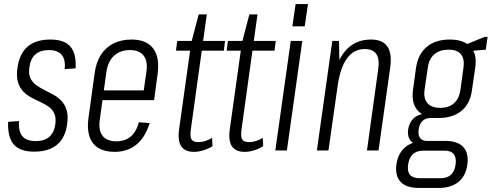

<svg xmlns="http://www.w3.org/2000/svg" viewBox="-20 -742 2425 947"><path d="M149 6Q78 6 47.5 -30Q17 -66 20 -141L74 -145Q70 -94 90.5 -70Q111 -46 156 -46Q199 -46 223.5 -67.5Q248 -89 253 -130Q257 -162 248 -182Q239 -202 221 -215Q203 -228 180 -238.5Q157 -249 134.5 -261Q112 -273 94.5 -291Q77 -309 68.5 -337Q60 -365 66 -407Q76 -478 116.5 -512.5Q157 -547 229 -547Q297 -547 327 -512.5Q357 -478 353 -405L299 -401Q304 -449 284 -472Q264 -495 221 -495Q179 -495 154.5 -473.5Q130 -452 125 -410Q120 -378 129.5 -357.5Q139 -337 157 -323.5Q175 -310 197.5 -299Q220 -288 242.5 -275.5Q265 -263 282.5 -245Q300 -227 308.5 -199.5Q317 -172 311 -129Q302 -62 261 -28Q220 6 149 6Z M546 7Q497 7 465.5 -12Q434 -31 421.5 -68.5Q409 -106 416 -158L447 -382Q454 -435 478 -472Q502 -509 540.5 -528Q579 -547 629 -547Q702 -547 735.5 -503Q769 -459 757 -374L740 -248H475L482 -296H699L684 -262L702 -387Q710 -440 688.5 -467.5Q667 -495 621 -495Q573 -495 543 -467.5Q513 -440 505 -389L472 -150Q465 -99 486 -72Q507 -45 554 -45Q596 -45 624 -68Q652 -91 665 -139L718 -135Q697 -65 653 -29Q609 7 546 7Z M937 7Q892 7 873.5 -21Q855 -49 864 -109L923 -530L960 -671H1000L922 -109Q916 -70 924 -55.5Q932 -41 958 -41Q975 -41 992.5 -46.5Q1010 -52 1026 -62L1028 -21Q1014 -12 999 -6Q984 0 968 3.5Q952 7 937 7ZM854 -540H1090L1084 -492H848Z M1187 7Q1142 7 1123.5 -21Q1105 -49 1114 -109L1173 -530L1210 -671H1250L1172 -109Q1166 -70 1174 -55.5Q1182 -41 1208 -41Q1225 -41 1242.5 -46.5Q1260 -52 1276 -62L1278 -21Q1264 -12 1249 -6Q1234 0 1218 3.5Q1202 7 1187 7ZM1104 -540H1340L1334 -492H1098Z M1471 -540 1395 0H1338L1414 -540ZM1499 -722 1483 -612H1422L1438 -722Z M1845 -398Q1853 -450 1836.5 -475Q1820 -500 1779 -500Q1725 -500 1691.5 -454Q1658 -408 1645 -317L1608 -251L1616 -311Q1632 -429 1680.5 -488Q1729 -547 1810 -547Q1867 -547 1891 -512Q1915 -477 1904 -404L1847 0H1790ZM1619 -540H1652L1655 -386L1600 0H1543Z M2144 -160Q2074 -160 2041 -196Q2008 -232 2017 -299L2032 -408Q2042 -475 2085 -511Q2128 -547 2198 -547Q2268 -547 2301 -511Q2334 -475 2324 -408L2308 -299Q2300 -232 2257 -196Q2214 -160 2144 -160ZM2046 185Q1984 185 1956 155Q1928 125 1935 70Q1943 13 1980 -17Q2017 -47 2079 -47H2176Q2237 -47 2265 -17Q2293 13 2285 70Q2278 125 2241.5 155Q2205 185 2144 185ZM2153 137Q2218 137 2227 70Q2232 37 2218.5 19Q2205 1 2173 1H2069Q2002 1 1993 70Q1983 137 2050 137ZM2062 -26Q2023 -26 2005.5 -48Q1988 -70 1993 -103Q1998 -138 2021.5 -159.5Q2045 -181 2085 -181H2147L2144 -160H2103Q2078 -160 2063 -144.5Q2048 -129 2045 -103Q2041 -78 2051 -62.5Q2061 -47 2086 -47H2128L2125 -26ZM2151 -210Q2194 -210 2219.5 -233Q2245 -256 2251 -299L2266 -408Q2272 -452 2253.5 -474.5Q2235 -497 2192 -497Q2149 -497 2122.5 -474.5Q2096 -452 2090 -408L2074 -299Q2068 -256 2088.5 -233Q2109 -210 2151 -210ZM2260 -515 2370 -560H2385L2376 -497L2256 -487Z"/></svg>

Font: Pathway Extreme Condensed Thin
Style: Italic
Weight: 250
Width: 3
Italic angle: -8°
Version: Version 1.001;gftools[0.9.26]